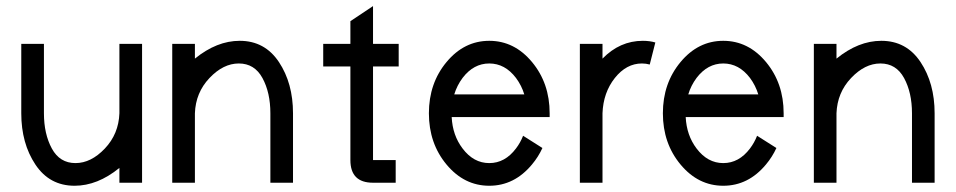

<svg xmlns="http://www.w3.org/2000/svg" viewBox="-20 -591 3092 621"><path d="M221.2 9.8Q140.1 9.8 94.5 -58.8Q48.8 -127.4 48.8 -224.6V-449.2H122.1V-224.6Q122.1 -157.7 147.7 -110.6Q173.3 -63.5 224.1 -63.5Q274.4 -63.5 319.1 -110.6Q363.8 -157.7 366.2 -224.6V-449.2H439.5V0H366.2V-47.9Q295.4 9.8 221.2 9.8Z M927.7 0H854.5V-224.6Q854.5 -291.5 828.9 -338.6Q803.2 -385.7 752.4 -385.7Q702.1 -385.7 657.5 -338.6Q612.8 -291.5 610.4 -224.6V0H537.1V-449.2H610.4V-401.4Q681.2 -459 755.4 -459Q836.4 -459 882.1 -390.4Q927.7 -321.8 927.7 -224.6Z M1259.8 0H1186.5Q1113.3 0 1113.3 -73.2V-376H1025.4V-449.2H1113.3V-522.5L1186.5 -571.3V-449.2H1269.5V-376H1186.5V-73.2H1259.8Z M1562.5 9.8Q1481.4 9.8 1424.3 -58.8Q1367.2 -127.4 1367.2 -224.6Q1367.2 -321.8 1424.3 -390.4Q1481.4 -459 1562.5 -459Q1643.6 -459 1700.7 -390.4Q1757.8 -321.8 1757.8 -224.6V-212.4H1440.9Q1443.8 -153.3 1476.1 -110.8Q1511.7 -63.5 1562.5 -63.5Q1613.3 -63.5 1648.9 -110.8Q1663.1 -129.4 1671.9 -151.9L1734.4 -112.3Q1721.2 -83.5 1700.7 -59.1Q1643.6 9.8 1562.5 9.8ZM1675.8 -285.6Q1667 -314.5 1648.9 -338.9Q1613.3 -385.7 1562.5 -385.7Q1511.7 -385.7 1476.1 -338.9Q1458 -314.5 1449.2 -285.6Z M1928.7 0H1855.5V-449.2H1928.7V-401.4Q1984.9 -459 2059.1 -459Q2081.5 -459 2099.6 -453.6L2081.5 -382.3Q2069.3 -385.7 2056.2 -385.7Q2005.9 -385.7 1968.5 -338.6Q1931.2 -291.5 1928.7 -224.6Z M2319.3 9.8Q2238.3 9.8 2181.2 -58.8Q2124 -127.4 2124 -224.6Q2124 -321.8 2181.2 -390.4Q2238.3 -459 2319.3 -459Q2400.4 -459 2457.5 -390.4Q2514.6 -321.8 2514.6 -224.6V-212.4H2197.8Q2200.7 -153.3 2232.9 -110.8Q2268.6 -63.5 2319.3 -63.5Q2370.1 -63.5 2405.8 -110.8Q2419.9 -129.4 2428.7 -151.9L2491.2 -112.3Q2478 -83.5 2457.5 -59.1Q2400.4 9.8 2319.3 9.8ZM2432.6 -285.6Q2423.8 -314.5 2405.8 -338.9Q2370.1 -385.7 2319.3 -385.7Q2268.6 -385.7 2232.9 -338.9Q2214.8 -314.5 2206.1 -285.6Z M3002.9 0H2929.7V-224.6Q2929.7 -291.5 2904.1 -338.6Q2878.4 -385.7 2827.6 -385.7Q2777.3 -385.7 2732.7 -338.6Q2688 -291.5 2685.5 -224.6V0H2612.3V-449.2H2685.5V-401.4Q2756.3 -459 2830.6 -459Q2911.6 -459 2957.3 -390.4Q3002.9 -321.8 3002.9 -224.6Z"/></svg>

Font: Catrinity
Style: Regular
Weight: 400
Designer: Alexander Lange
Foundry: High-Logic / Made with FontCreator
Version: Version 2.090;May 20, 2024;FontCreator 15.0.0.2974 64-bit